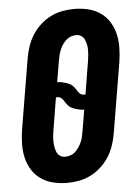

<svg xmlns="http://www.w3.org/2000/svg" viewBox="-53 -785 607 835"><g transform="rotate(-5 250.0 -367.5)"><path d="M207 8Q176 8 146.5 1Q117 -6 93 -22.5Q69 -39 53.5 -64Q38 -89 31.5 -117.5Q25 -146 25.5 -177Q26 -208 31 -240L82 -545Q86 -570 94.5 -596Q103 -622 117.5 -645.5Q132 -669 153 -688.5Q174 -708 198.5 -720.5Q223 -733 249.5 -738Q276 -743 302 -743Q333 -743 362.5 -736Q392 -729 416 -712.5Q440 -696 455.5 -671Q471 -646 477.5 -617.5Q484 -589 483.5 -558Q483 -527 478 -495L427 -190Q423 -165 414.5 -139Q406 -113 391.5 -89.5Q377 -66 356 -46.5Q335 -27 310.5 -14.5Q286 -2 259.5 3Q233 8 207 8ZM312 -368H319L343 -514Q345 -526 346 -538Q347 -550 347 -561.5Q347 -573 344.5 -584.5Q342 -596 337.5 -606Q333 -616 323.5 -622.5Q314 -629 302 -629Q290 -629 278.5 -625Q267 -621 257.5 -612.5Q248 -604 241 -593.5Q234 -583 229.5 -572Q225 -561 222 -549.5Q219 -538 217 -526L201 -432Q214 -432 226 -429Q238 -426 249.5 -421.5Q261 -417 269 -408.5Q277 -400 283 -390Q288 -381 295 -374.5Q302 -368 312 -368ZM207 -106Q219 -106 231 -110Q243 -114 252 -122.5Q261 -131 268 -141.5Q275 -152 280 -163Q285 -174 287.5 -185.5Q290 -197 292 -209L308 -303Q295 -303 283 -306Q271 -309 259.5 -313.5Q248 -318 240 -326.5Q232 -335 226 -345Q221 -354 214 -360.5Q207 -367 197 -367H190L166 -221Q164 -209 163 -197Q162 -185 162.5 -173.5Q163 -162 165 -150.5Q167 -139 171.5 -129Q176 -119 185.5 -112.5Q195 -106 207 -106Z"/></g></svg>

Font: Iosevka Term Curly Hv Obl
Style: Regular
Weight: 900
Italic angle: -9°
Designer: Belleve Invis
Foundry: Belleve Invis
Version: Version 32.3.0